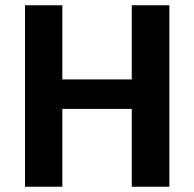

<svg xmlns="http://www.w3.org/2000/svg" viewBox="-20 -710 738 730"><path d="M481 0V-690H624V0ZM75 0V-690H217V0ZM165 -296V-408H530V-296Z"/></svg>

Font: Mozilla Text ExtraLight
Style: Regular
Weight: 200
Designer: Studio DRAMA
Foundry: Studio DRAMA
Version: Version 1.000